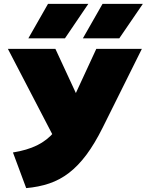

<svg xmlns="http://www.w3.org/2000/svg" viewBox="-20 -951 754 986"><path d="M114.5 15 46.5 -168Q119 -179.5 170.5 -204.8Q222 -230 260.5 -275.5Q299 -321 332.5 -393L474.5 -700H708.5L507.5 -296Q466.5 -213.5 423.8 -156.2Q381 -99 334 -63Q287 -27 232.8 -8.8Q178.5 9.5 114.5 15ZM292.5 -177 20.5 -700H264.5L429.5 -344ZM405.5 -754 506.5 -931H713.5L592.5 -754ZM125.5 -754 226.5 -931H433.5L313.5 -754Z"/></svg>

Font: Geologica Cursive Black
Style: Regular
Weight: 900
Designer: Sindre Bremnes, Frode Helland
Foundry: Monokrom Skriftforlag AS
Version: Version 1.010;gftools[0.9.28]